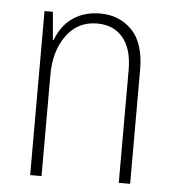

<svg xmlns="http://www.w3.org/2000/svg" viewBox="-45 -598 575 639"><g transform="rotate(5 242.5 -278.0)"><path d="M79 0V-548H107L115 -455H118Q136 -504 174 -530Q212 -556 265 -556Q329 -556 371 -513Q413 -470 413 -380V0H375V-377Q375 -447 344 -484.5Q313 -522 257 -522Q193 -522 155 -470Q117 -418 117 -338V0Z"/></g></svg>

Font: Noto Sans Thai Cond ExtLt
Style: Regular
Weight: 200
Width: 3
Designer: Monotype Design Team
Foundry: Monotype Imaging Inc.
Version: Version 2.002; ttfautohint (v1.8.4.7-5d5b)